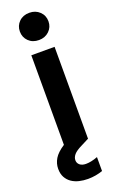

<svg xmlns="http://www.w3.org/2000/svg" viewBox="-196 -828 661 1086"><g transform="rotate(-20 135.0 -285.5)"><path d="M221 198Q201 205 178.5 209Q156 213 132 213Q105 213 79.5 207Q54 201 34.5 187.5Q15 174 3.5 153Q-8 132 -8 102Q-8 70 9 41.5Q26 13 69 -15V-554H209V0H207L162 23Q127 40 113.5 56Q100 72 100 89Q100 107 113.5 118Q127 129 150 129Q182 129 221 114ZM140 -620Q102 -620 78 -643.5Q54 -667 54 -702Q54 -737 78 -760.5Q102 -784 140 -784Q177 -784 201.5 -760.5Q226 -737 226 -702Q226 -667 201.5 -643.5Q177 -620 140 -620Z"/></g></svg>

Font: Poppins SemiBold
Style: Regular
Weight: 600
Designer: Ninad Kale (Devanagari), Jonny Pinhorn (Latin)
Foundry: Indian Type Foundry
Version: Version 3.002 2017